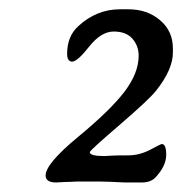

<svg xmlns="http://www.w3.org/2000/svg" viewBox="-20 -712 397 405"><path d="M232.9 -692.4H251Q290.5 -692.4 317.6 -669.4Q344.7 -646.5 344.7 -609.9V-601.1Q344.7 -565.4 309.1 -520.5Q293.9 -501.5 231.7 -448Q169.4 -394.5 169.4 -391.1Q169.4 -382.8 200.2 -382.8L217.8 -383.8Q226.6 -384.3 250.5 -384.3Q274.4 -384.3 296.9 -396.2Q319.3 -408.2 321.3 -408.2Q330.6 -408.2 330.6 -385.3Q330.6 -362.3 308.6 -338.4Q298.3 -327.1 279.3 -327.1H243.2Q206.1 -329.1 188.5 -329.1H142.6Q125 -328.1 116.2 -328.1L98.6 -327.1Q76.2 -327.1 76.2 -341.8Q76.2 -366.7 144.8 -423.3Q213.4 -480 242.9 -519Q272.5 -558.1 272.5 -594.7Q272.5 -615.2 259.3 -630.4Q246.1 -645.5 219.7 -645.5Q193.4 -645.5 168.2 -613.8Q143.1 -582 132.3 -582Q121.6 -582 121.6 -598.6Q121.6 -635.3 145 -656.7Q183.6 -692.4 232.9 -692.4Z"/></svg>

Font: Averia Serif Libre
Style: Italic
Weight: 400
Italic angle: -7.90001°
Version: Version 1.002